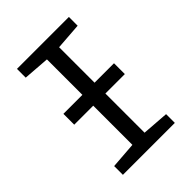

<svg xmlns="http://www.w3.org/2000/svg" viewBox="-207 -814 915 915"><g transform="rotate(-45 250.0 -357.0)"><path d="M290 -645V-406H421V-333H290V-69L425 -59V0H75V-59L208 -69V-333H80V-406H208V-645L75 -655V-714H425V-655Z"/></g></svg>

Font: Noto Sans Mono UI Cond
Style: Regular
Weight: 400
Width: 3
Monospace: yes
Designer: Monotype Design team
Foundry: Monotype Imaging Inc.
Version: Version 1.000